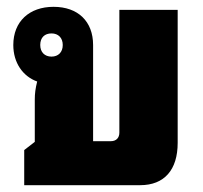

<svg xmlns="http://www.w3.org/2000/svg" viewBox="-20 -543 595 563"><path d="M51 0H391C462 0 501 -45 501 -124V-514H330V-154C330 -139 321 -129 305 -129H253V-411C253 -480 209 -523 137 -523C66 -523 19 -480 19 -411C19 -359 47 -319 89 -304C84 -284 82 -269 82 -251V-127L51 -103ZM131 -377C111 -377 98 -390 98 -411C98 -433 111 -445 131 -445C151 -445 164 -432 164 -411C164 -390 151 -377 131 -377Z"/></svg>

Font: Noto Sans Thai Looped UI Narrow Black
Style: Regular
Weight: 900
Width: 4
Designer: Cadson Demak Team
Foundry: Cadson Demak Co., Ltd.
Version: Version 1.000